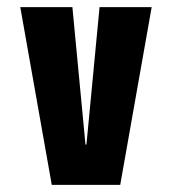

<svg xmlns="http://www.w3.org/2000/svg" viewBox="-20 -520 490 540"><path d="M260 -500H406.6L318.1 0H125.6L37 -500H183.6L220.4 -113.4H223.1Z"/></svg>

Font: League Mono Thin Condensed
Style: Regular
Weight: 100
Width: 1
Designer: Tyler Finck
Foundry: The League of Moveable Type / Tyler Finck
Version: Version 2.300;RELEASE